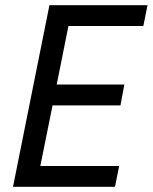

<svg xmlns="http://www.w3.org/2000/svg" viewBox="-20 -718 587 738"><path d="M30 0 170 -698H547L531 -618H243L198 -393H458L443 -313H182L135 -80H438L422 0Z"/></svg>

Font: IBM Plex Sans Condensed Text
Style: Italic
Weight: 450
Width: 3
Italic angle: -11°
Designer: Mike Abbink, Paul van der Laan, Pieter van Rosmalen
Foundry: Bold Monday
Version: Version 1.1